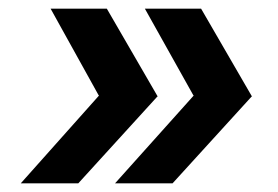

<svg xmlns="http://www.w3.org/2000/svg" viewBox="-20 -520 643 444"><path d="M345 -298 161 -96H28L208 -298ZM227 -500 344 -298H209L97 -500ZM563 -298 379 -96H246L427 -298ZM445 -500 562 -298H428L315 -500Z"/></svg>

Font: Figtree SemiBold
Style: Italic
Weight: 600
Italic angle: -9.5°
Foundry: Erik Kennedy
Version: Version 2.001;gftools[0.9.30]